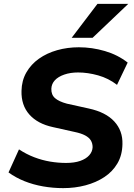

<svg xmlns="http://www.w3.org/2000/svg" viewBox="-20 -960 693 991"><path d="M306 11Q253 11 202 2Q151 -7 106 -25Q61 -43 24 -70L78 -189Q116 -164 156.5 -148.5Q197 -133 238.5 -126Q280 -119 321 -119Q364 -119 394 -129.5Q424 -140 440.5 -158.5Q457 -177 458 -200Q458 -220 449 -235Q440 -250 419.5 -261Q399 -272 365 -279L253 -304Q174 -321 131.5 -369Q89 -417 91 -491Q92 -544 116 -586Q140 -628 181 -657Q222 -686 275 -701Q328 -716 387 -716Q455 -716 521.5 -696.5Q588 -677 639 -637L584 -522Q540 -556 486.5 -571Q433 -586 383 -586Q343 -586 311.5 -575Q280 -564 263 -545.5Q246 -527 245 -502Q244 -471 264 -453.5Q284 -436 325 -425L438 -400Q526 -381 570 -333Q614 -285 612 -216Q611 -159 586 -116.5Q561 -74 518.5 -46Q476 -18 421.5 -3.5Q367 11 306 11ZM350 -765 483 -940H642L458 -765Z"/></svg>

Font: Nunito Sans 11pt ExtraBold
Style: Italic
Weight: 800
Italic angle: -9°
Version: Version 3.101;gftools[0.9.27]